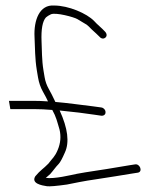

<svg xmlns="http://www.w3.org/2000/svg" viewBox="-20 -621 580 695"><path d="M17.4 -226H104.4C125 -226 145.5 -225 169.3 -223C183.7 -197.5 187.3 -179.2 195.5 -152C201.4 -127.2 199.2 -102.6 188.9 -78.3C177.9 -52.2 170.1 -48.9 155.3 -28.9C135.6 -8.6 127.2 -6.2 107.8 17C91.8 43.2 131 50.3 149.8 53.1C159.3 54.4 184.1 52.4 222.2 47L267.5 38C284.3 34.7 306.5 31 334.1 27C378.6 20.7 416.9 13.6 459.6 7L479.1 4C497.8 0.8 486.8 -29 469.1 -26L449.6 -23C436.6 -21 419.6 -18.2 398.5 -14.5C362.4 -7.9 289.8 1.9 259.3 8C234 13 178.8 27.2 145.8 23C148.7 20.3 154.1 15.6 161.8 8.9C173.6 -4.3 180.4 -15.3 192.4 -27.6C197.9 -33.3 205.4 -47.1 214.9 -69C231.9 -105.7 225.6 -156.4 196 -221C248.2 -215.8 289.5 -210.8 320.1 -206L347.8 -202C368.8 -202 365.3 -229 346.8 -232L317.5 -236C279.2 -240.5 222.3 -248.6 180.4 -252C171.7 -270.7 163.7 -286.5 156.3 -299.5C149 -312.5 144.1 -326.3 141.6 -341L137.4 -366C131 -404.5 132 -439.5 130.4 -471C128.6 -515.2 133.9 -544.2 146.3 -558C150.9 -562 156.9 -565.7 164 -569.1C181.3 -577.3 248.8 -558.8 260.1 -551.8L283.9 -537.5C291.2 -533.8 297.1 -529.7 301.5 -525C316.2 -509.5 320.2 -507.9 340.2 -488C353.7 -471.8 376.1 -488.9 360.7 -506C348 -520.1 331.6 -532.5 320.7 -545C294.2 -572.4 228.2 -601 175.9 -601C122.8 -604.9 101.8 -547.7 105 -486.8C107.1 -446.4 106.1 -410.3 113.4 -366L117.6 -341C120.8 -321.7 126.8 -304.3 135.5 -289C144.2 -273.7 150.2 -262 153.7 -254C134.3 -255.3 117.4 -256 99.4 -256H12.4Z"/></svg>

Font: MewTooHand
Style: CondLta
Weight: 400
Designer: Mew Too, Robert Jablonski
Version: Version 0.77